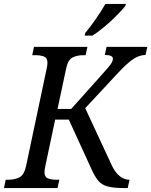

<svg xmlns="http://www.w3.org/2000/svg" viewBox="-44 -951 765 971"><path d="M-24 0 -15 -42H-2Q30 -42 54 -54Q78 -66 88 -112L192 -604Q196 -621 196 -634Q196 -658 178.5 -665Q161 -672 133 -672H119L128 -714H398L389 -672H378Q346 -672 322.5 -660Q299 -648 290 -602L247 -400H316L460 -561Q487 -591 502 -608.5Q517 -626 522 -636Q527 -646 527 -654Q527 -673 486 -673L495 -714H701L692 -673Q660 -673 628 -651Q596 -629 551 -580L387 -404L518 -122Q536 -81 560 -61.5Q584 -42 609 -42H611L602 0H583Q529 0 499 -8.5Q469 -17 452 -38Q435 -59 418 -97L304 -346H235L185 -110Q181 -91 181 -81Q181 -56 198 -49Q215 -42 243 -42H256L247 0ZM384 -771 387 -784Q412 -814 440 -854Q468 -894 489 -931H593L590 -921Q574 -901 546 -872.5Q518 -844 485 -816.5Q452 -789 424 -771Z"/></svg>

Font: Noto Serif SemiCondensed
Style: Italic
Weight: 400
Width: 4
Italic angle: -12°
Designer: Monotype Design Team
Foundry: Monotype Imaging Inc.
Version: Version 2.013